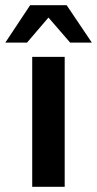

<svg xmlns="http://www.w3.org/2000/svg" viewBox="-64 -719 373 739"><path d="M60 -500H185V0H60ZM192.5 -699 289.5 -555H206L122.5 -651.5L40 -555H-43.5L52 -699Z"/></svg>

Font: Urbanist
Style: Bold
Weight: 700
Designer: Corey Hu
Foundry: Corey Hu
Version: Version 1.330; ttfautohint (v1.8.4.7-5d5b)